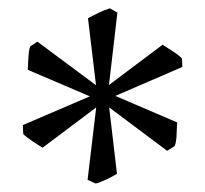

<svg xmlns="http://www.w3.org/2000/svg" viewBox="-20 -782 487 456"><path d="M238.8 -580.1 366.2 -675.8Q376.5 -668.9 390.4 -660.2Q404.3 -651.4 412.1 -643.1L413.1 -623L253.9 -554.2L400.9 -491.2Q399.9 -479 399.4 -462.4Q398.9 -445.8 395 -435.1L377 -423.8L239.3 -526.9L257.8 -369.1Q252.4 -366.2 246.1 -362.5Q239.7 -358.9 232.7 -355.7Q225.6 -352.5 219 -349.9Q212.4 -347.2 207 -346.2L188 -355L208.5 -526.9L81.1 -431.2Q75.7 -434.6 69.1 -438.7Q62.5 -442.9 56.2 -447.3Q49.8 -451.7 44.2 -455.8Q38.6 -460 35.2 -463.9L34.2 -484.9L193.4 -553.2L45.9 -616.2Q46.4 -622.1 46.6 -629.6Q46.9 -637.2 47.4 -645Q47.9 -652.8 48.8 -659.9Q49.8 -667 51.8 -671.9L68.8 -683.1L208 -579.6L189 -738.8Q194.3 -741.7 201.2 -745.1Q208 -748.5 215.1 -752Q222.2 -755.4 229 -758.1Q235.8 -760.7 241.2 -762.2L258.8 -752Z"/></svg>

Font: Gentium Plus CyrE
Style: Regular
Weight: 400
Designer: J. Victor Gaultney, Annie Olsen, Iska Routamaa, Becca Hirsbrunner
Foundry: SIL International
Version: Version 5.000